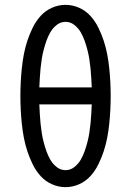

<svg xmlns="http://www.w3.org/2000/svg" viewBox="-20 -763 540 791"><path d="M250 8Q221 8 194 -4Q167 -16 147.5 -37.5Q128 -59 115 -85.5Q102 -112 93 -139Q84 -166 78.5 -194.5Q73 -223 70 -252Q67 -281 65.5 -310Q64 -339 64 -368Q64 -396 65.5 -425Q67 -454 70 -483Q73 -512 78.5 -540.5Q84 -569 93 -596Q102 -623 115 -649.5Q128 -676 147.5 -697.5Q167 -719 194 -731Q221 -743 250 -743Q279 -743 306 -731Q333 -719 352.5 -697.5Q372 -676 385 -649.5Q398 -623 407 -596Q416 -569 421.5 -540.5Q427 -512 430 -483Q433 -454 434.5 -425Q436 -396 436 -368Q436 -339 434.5 -310Q433 -281 430 -252Q427 -223 421.5 -194.5Q416 -166 407 -139Q398 -112 385 -85.5Q372 -59 352.5 -37.5Q333 -16 306 -4Q279 8 250 8ZM142 -403H358Q357 -422 356 -441.5Q355 -461 353 -480.5Q351 -500 348 -519.5Q345 -539 340 -558Q335 -577 328.5 -595.5Q322 -614 312 -631Q302 -648 286 -660.5Q270 -673 250 -673Q230 -673 214 -660.5Q198 -648 188 -631Q178 -614 171.5 -595.5Q165 -577 160 -558Q155 -539 152 -519.5Q149 -500 147 -480.5Q145 -461 144 -441.5Q143 -422 142 -403ZM250 -62Q270 -62 286 -74.5Q302 -87 312 -104Q322 -121 328.5 -139.5Q335 -158 340 -177Q345 -196 348 -215.5Q351 -235 353 -254.5Q355 -274 356 -293.5Q357 -313 358 -333H142Q143 -313 144 -293.5Q145 -274 147 -254.5Q149 -235 152 -215.5Q155 -196 160 -177Q165 -158 171.5 -139.5Q178 -121 188 -104Q198 -87 214 -74.5Q230 -62 250 -62Z"/></svg>

Font: Iosevka Algr
Style: Regular
Weight: 400
Monospace: yes
Designer: Belleve Invis
Foundry: Belleve Invis
Version: Version 26.0.2; ttfautohint (v1.8.3)